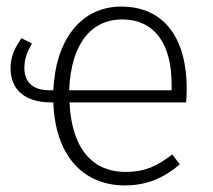

<svg xmlns="http://www.w3.org/2000/svg" viewBox="-20 -552 647 583"><path d="M547 -282C547 -433 481 -532 348 -532C228 -532 149 -434 142 -278H130C76 -278 54 -306 54 -346C54 -377 65 -398 77 -420L45 -436C29 -412 12 -385 12 -345C12 -281 54 -241 136 -241H142C147 -83 230 11 359 11C428 11 479 -13 526 -53L503 -83C458 -48 420 -30 361 -30C267 -30 198 -93 191 -241H545C546 -251 547 -266 547 -282ZM501 -278H190C196 -428 264 -493 350 -493C453 -493 501 -414 501 -297Z"/></svg>

Font: Fira Sans ExtraLight
Style: Regular
Weight: 200
Designer: bBox Type GmbH & Carrois Corporate GbR & Edenspiekermann AG
Foundry: bBox Type GmbH & Carrois Corporate GbR & Edenspiekermann AG
Version: Version 4.300;PS 004.300;hotconv 1.0.88;makeotf.lib2.5.64775